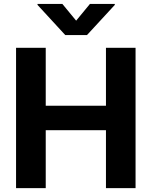

<svg xmlns="http://www.w3.org/2000/svg" viewBox="-20 -975 786 995"><path d="M63.2 0V-727.3H217V-427.2H529.1V-727.3H682.5V0H529.1V-300.4H217V0ZM303.3 -954.5 374.6 -867.9 446 -954.5H574.9V-949.6L430.8 -793.3H318.2L174.4 -949.6V-954.5Z"/></svg>

Font: Inter Zeller
Style: Bold
Weight: 700
Designer: Rasmus Andersson; Joe Bland
Foundry: zeller
Version: Version 3.015;git-dec3a8cb1